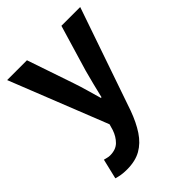

<svg xmlns="http://www.w3.org/2000/svg" viewBox="-221 -676 1017 1017"><g transform="rotate(-45 287.0 -168.0)"><path d="M127.8 224.5Q103.1 224.5 85.2 221.5Q67.3 218.5 51.1 213.5L78 100.9Q86 102.6 96.5 105.5Q106.9 108.4 117.3 108.4Q160.3 108.4 185 84.2Q209.6 60 222.2 22.8L231.8 -10.6L13.8 -559.8H162.2L250.7 -300Q263.7 -262.1 275 -222.2Q286.2 -182.3 298 -141.9H303Q312.1 -181.5 322.4 -221.4Q332.7 -261.3 342.9 -300L420.3 -559.8H561.1L362 17.1Q338.1 83 307.3 129.4Q276.5 175.8 233.7 200.2Q191 224.5 127.8 224.5Z"/></g></svg>

Font: Noto Sans TC
Style: Regular
Weight: 100
Designer: Ryoko NISHIZUKA 西塚涼子 (kana, bopomofo & ideographs); Paul D. Hunt (Latin, Greek & Cyrillic); Sandoll Communications 산돌커뮤니
Foundry: Adobe
Version: Version 2.004;hotconv 1.0.118;makeotfexe 2.5.65603